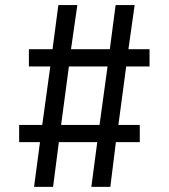

<svg xmlns="http://www.w3.org/2000/svg" viewBox="-20 -726 655 746"><path d="M470.3 -467.7 440 -240.5H523.1V-173.8H430.3L408.7 0H334.9L357.9 -173.8H208.7L186.2 0H112.3L135.4 -173.8H54.4V-240.5H144.1L175.4 -467.7H92.3V-534.9H184.1L206.7 -706.2H280.5L255.9 -534.9H406.7L429.2 -706.2H503.1L479 -534.9H561V-467.7ZM217.4 -240.5H366.7L397.9 -467.7H247.7Z"/></svg>

Font: FiraCode Nerd Font
Style: Regular
Weight: 400
Designer: Carrois Corporate, Edenspiekermann AG, Nikita Prokopov
Foundry: Carrois Corporate, Edenspiekermann AG, Nikita Prokopov
Version: Version 6.002;Nerd Fonts 3.4.0